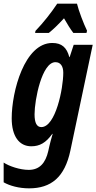

<svg xmlns="http://www.w3.org/2000/svg" viewBox="-46 -790 527 1050"><path d="M148 -621 146 -610H221C245 -629 273 -656 304 -690C322 -658 339 -631 355 -610H427L430 -622C411 -661 384 -732 375 -770H267C233 -719 192 -667 148 -621ZM113 240C233 240 308 180 339 33L461 -545H357L335 -478H333C319 -530 292 -555 240 -555C88 -555 18 -290 18 -143C18 -45 59 10 125 10C171 10 205 -9 240 -58H242C234 -32 228 -7 224 9L218 36C203 101 171 139 111 139C63 139 4 119 -26 99V207C7 226 58 240 113 240ZM180 -95C155 -95 143 -118 143 -165C143 -244 183 -450 257 -450C285 -450 300 -428 300 -392C300 -306 258 -95 180 -95Z"/></svg>

Font: Noto Sans ExtraCondensed
Style: Bold Italic
Weight: 700
Width: 2
Italic angle: -12°
Designer: Monotype Design Team
Foundry: Monotype Imaging Inc.
Version: Version 2.013